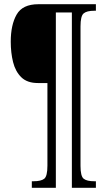

<svg xmlns="http://www.w3.org/2000/svg" viewBox="-20 -780 512 911"><path d="M131 111V80H139Q175 80 190 68Q205 56 205 6V-386H160Q109 -386 81 -413.5Q53 -441 42 -485.5Q31 -530 31 -582Q31 -662 59 -711Q87 -760 162 -760H435V-729H427Q392 -729 377 -716.5Q362 -704 362 -655V7Q362 56 377 68Q392 80 427 80H435V111H321V-721H245V111Z"/></svg>

Font: Noto Serif Tamil ExtraCondensed Light
Style: Regular
Weight: 300
Width: 2
Designer: Indian Type Foundry, Tom Grace, and the Monotype Design Team
Foundry: Monotype Imaging Inc.
Version: Version 2.004; ttfautohint (v1.8.4.7-5d5b)